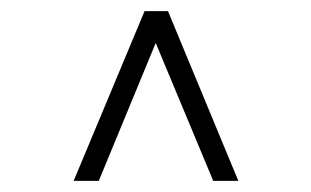

<svg xmlns="http://www.w3.org/2000/svg" viewBox="-20 -670 558 344"><path d="M259 -593 362 -346H407L281 -650H239L112 -346H157Z"/></svg>

Font: Linux Libertine O C
Style: Regular
Weight: 400
Designer: Philipp H. Poll
Foundry: Philipp H. Poll
Version: Version 4.0.3